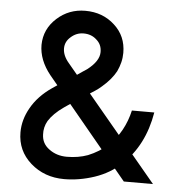

<svg xmlns="http://www.w3.org/2000/svg" viewBox="-52 -760 741 820"><g transform="rotate(5 318.5 -350.0)"><path d="M253 12Q285 12 317.5 6.5Q350 1 383 -10Q448 -32 495 -76Q588 -162 612 -305H516Q495 -213 432 -152Q393 -118 346 -99Q305 -84 256 -84Q212 -84 180 -108Q148 -131 147 -170Q146 -185 149.5 -200Q153 -215 161 -229Q171 -245 187 -261Q203 -277 226 -293Q250 -310 273 -325Q296 -340 317 -353Q336 -365 352 -375.5Q368 -386 380 -397Q400 -414 415 -432Q430 -450 439 -467Q448 -486 453 -506Q458 -526 458 -547Q458 -619 407 -665Q356 -712 281 -712Q211 -712 160 -666Q108 -619 107 -551Q107 -486 156 -425L508 0H633L231 -482Q204 -513 204 -544Q204 -573 227 -593Q251 -615 282 -615Q315 -615 337 -595Q349 -585 355 -572Q361 -559 361 -542Q361 -503 310 -464Q305 -461 292.5 -452.5Q280 -444 261 -431Q239 -418 216 -402.5Q193 -387 169 -371Q109 -330 79 -276Q50 -225 50 -171Q50 -92 109 -40Q168 12 253 12Z"/></g></svg>

Font: Unageo
Style: Medium
Weight: 500
Designer: Richard Sepsi
Foundry: Richard Sepsi
Version: Version 2.000